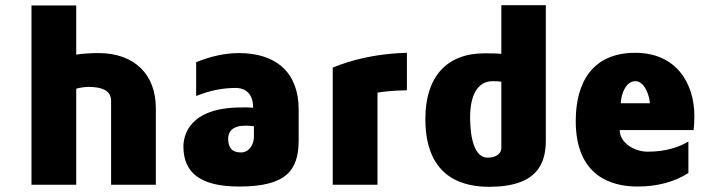

<svg xmlns="http://www.w3.org/2000/svg" viewBox="-20 -710 2740 738"><path d="M358 -506C331 -506 297 -504 273 -500V-689H101V0H273V-369C284 -373 309 -376 319 -376C399 -376 407 -344 407 -321V0H579V-294C579 -422 499 -506 358 -506Z M898 -506C842 -506 786 -492 734 -471V-341C786 -362 836 -372 886 -372C916 -372 953 -357 953 -296C925 -298 932 -297 908 -297C704 -297 685 -186 685 -147C685 -44 753 7 899 7C1078 7 1128 -53 1128 -171V-289C1128 -430 1043 -506 898 -506ZM956 -183C956 -161 942 -124 906 -124C869 -124 857 -146 857 -177C857 -204 874 -227 923 -227C934 -227 944 -226 956 -225Z M1259 -450V0H1431V-354C1450 -357 1483 -362 1544 -363V-507C1381 -503 1276 -457 1259 -450Z M1842 -505C1698 -505 1615 -416 1615 -253C1615 -17 1772 8 1861 8C2047 8 2078 -84 2078 -170V-690H1907V-503C1893 -505 1855 -505 1842 -505ZM1854 -104C1804 -104 1787 -179 1787 -259C1787 -343 1815 -398 1874 -398C1892 -398 1895 -397 1907 -396V-140C1907 -125 1893 -104 1854 -104Z M2649 -264C2649 -389 2580 -507 2422 -507C2257 -507 2193 -393 2193 -245C2193 -33 2330 7 2430 7C2507 7 2573 -11 2626 -45V-166C2591 -145 2541 -127 2469 -127C2417 -127 2362 -162 2362 -210H2646C2648 -226 2649 -244 2649 -264ZM2366 -313C2368 -354 2388 -398 2422 -398C2457 -398 2476 -345 2478 -313Z"/></svg>

Font: Maven Pro
Style: Black
Weight: 900
Designer: Joe Prince
Foundry: Joe Prince
Version: Version 1.003